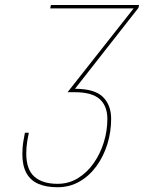

<svg xmlns="http://www.w3.org/2000/svg" viewBox="-20 -758 590 786"><path d="M215.5 8.5Q169 8.5 136.8 -5.5Q104.5 -19.5 88 -49.8Q71.5 -80 71.5 -127.5Q71.5 -156 76.2 -182.8Q81 -209.5 82 -214.5H98Q96.5 -209 92 -182.8Q87.5 -156.5 87.5 -130.5Q87.5 -64 120.8 -34.8Q154 -5.5 215.5 -5.5Q261.5 -5.5 299 -28.5Q336.5 -51.5 363.5 -90Q390.5 -128.5 405 -175.5Q419.5 -222.5 419.5 -271Q419.5 -324.5 387.8 -352.5Q356 -380.5 287 -380.5H256.5L527 -723.5H185.5L188.5 -737.5H549.5L546.5 -725.5L287 -394.5Q367.5 -394.5 401.2 -361.2Q435 -328 435 -271Q435 -218 419.5 -168Q404 -118 375 -78Q346 -38 305.5 -14.8Q265 8.5 215.5 8.5Z"/></svg>

Font: Epilogue Thin
Style: Italic
Weight: 250
Italic angle: -12°
Designer: Tyler Finck
Foundry: Etcetera Type Co
Version: Version 2.112